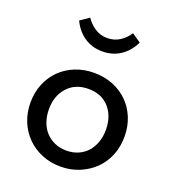

<svg xmlns="http://www.w3.org/2000/svg" viewBox="-128 -785 798 890"><g transform="rotate(20 270.5 -340.0)"><path d="M271 8Q221 8 178.5 -9.5Q136 -27 105 -58Q74 -89 56.5 -131.5Q39 -174 39 -224Q39 -274 56.5 -316.5Q74 -359 105 -389.5Q136 -420 178.5 -437Q221 -454 271 -454Q321 -454 363.5 -437Q406 -420 437 -389.5Q468 -359 485.5 -316.5Q503 -274 503 -224Q503 -173 485.5 -130.5Q468 -88 436.5 -57.5Q405 -27 362.5 -9.5Q320 8 271 8ZM271 -71Q302 -71 328 -82Q354 -93 372.5 -113.5Q391 -134 401 -162Q411 -190 411 -224Q411 -291 373.5 -333Q336 -375 271 -375Q207 -375 168.5 -333Q130 -291 130 -224Q130 -191 140 -162.5Q150 -134 168.5 -114Q187 -94 213 -82.5Q239 -71 271 -71ZM270 -560Q219 -560 180.5 -586.5Q142 -613 121 -658L165 -688Q182 -662 209 -644Q236 -626 270 -626Q305 -626 332 -643.5Q359 -661 376 -688L420 -658Q399 -613 360.5 -586.5Q322 -560 270 -560Z"/></g></svg>

Font: Tilda Sans Medium
Style: Regular
Weight: 500
Designer: ParaType Ltd
Foundry: ParaType Ltd
Version: Version 1.009